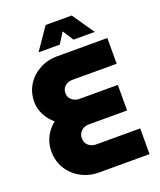

<svg xmlns="http://www.w3.org/2000/svg" viewBox="-160 -988 908 1088"><g transform="rotate(-20 294.0 -444.5)"><path d="M247 0Q188 0 139 -26.5Q90 -53 61.5 -99.5Q33 -146 33 -205Q33 -250 53 -290Q73 -330 109 -358Q77 -385 57.5 -422.5Q38 -460 38 -500Q38 -558 66 -603Q94 -648 142 -674Q190 -700 247 -700H551V-545H285Q267 -545 252.5 -538Q238 -531 229.5 -518Q221 -505 221 -487Q221 -470 229.5 -457.5Q238 -445 252.5 -437.5Q267 -430 285 -430H516V-276H287Q268 -276 253 -268.5Q238 -261 229.5 -247Q221 -233 221 -215Q221 -197 229.5 -183.5Q238 -170 253 -162.5Q268 -155 287 -155H551V0ZM157 -757 248 -889H405L496 -757H368L326 -822L285 -757Z"/></g></svg>

Font: MuseoModerno Thin ExtraBold
Style: Regular
Weight: 800
Version: Version 1.002